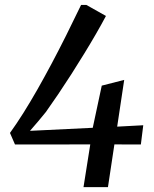

<svg xmlns="http://www.w3.org/2000/svg" viewBox="-20 -767 631 787"><path d="M322.3 0 350 -175 41.4 -174.9 20.9 -222.1Q48 -259.7 76 -304.2Q104 -348.8 132.7 -399.1Q161.3 -449.4 191.1 -505.3Q220.8 -561.1 251 -621.5Q281.3 -682 312.3 -746.7H334.1L414.3 -701.6Q396.1 -667.3 373.3 -627.8Q350.5 -588.3 324.7 -546.3Q299 -504.2 272.2 -462.4Q245.5 -420.7 218.9 -381.3Q192.2 -342 168.1 -308Q153.6 -289.7 136.8 -270Q120 -250.4 102.9 -230.7L360.2 -243.2L397.1 -416L489.1 -439.5L460.3 -247.9L567.2 -253.6L557.4 -174.9L448.9 -175L422.5 0Z"/></svg>

Font: Merriweather 7pt Light
Style: Italic
Weight: 300
Italic angle: -7.8°
Designer: Eben Sorkin
Foundry: Eben Sorkin
Version: Version 2.200;gftools[0.9.31]